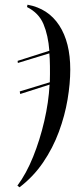

<svg xmlns="http://www.w3.org/2000/svg" viewBox="-20 -558 356 817"><path d="M54 232Q92 181 121 109Q150 37 168.5 -43Q187 -123 191 -198L66 -158L64 -169L192 -208Q193 -243 192.5 -277Q192 -311 190 -331L56 -290L55 -299L190 -342Q185 -408 165 -455.5Q145 -503 95 -528L97 -538Q185 -522 232 -450Q279 -378 279 -262Q279 -203 267.5 -134.5Q256 -66 230.5 3Q205 72 163.5 133Q122 194 63 239Z"/></svg>

Font: Noto Serif Display ExtraCondensed
Style: Italic
Weight: 400
Width: 2
Italic angle: -12°
Designer: Monotype Design Team
Foundry: Monotype Imaging Inc.
Version: Version 2.009